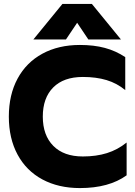

<svg xmlns="http://www.w3.org/2000/svg" viewBox="-20 -943 690 978"><path d="M298 -923H448L596 -742H430L373 -827L316 -742H150ZM25 -349Q25 -460 69.5 -542.5Q114 -625 196 -669.5Q278 -714 387 -714Q458 -714 514 -699Q570 -684 618 -652V-484Q576 -519 523 -535Q470 -551 402 -551Q304 -551 251 -497.5Q198 -444 198 -349Q198 -254 251.5 -200Q305 -146 402 -146Q470 -146 524.5 -163Q579 -180 625 -217V-50Q535 15 387 15Q278 15 196 -29Q114 -73 69.5 -155.5Q25 -238 25 -349Z"/></svg>

Font: Readiness
Style: Bold
Weight: 700
Designer: Katatrad Team
Foundry: CadsonDemak
Version: Version 1.00;January 16, 2020;FontCreator 12.0.0.2550 64-bit